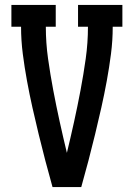

<svg xmlns="http://www.w3.org/2000/svg" viewBox="-20 -755 540 775"><path d="M192 0Q177 -53 163 -106.5Q149 -160 136 -213.5Q123 -267 111 -320.5Q99 -374 89 -428.5Q79 -483 72 -537.5Q65 -592 65 -647H26V-735H205V-647H165Q165 -582 174 -518Q183 -454 195 -390.5Q207 -327 221 -263.5Q235 -200 250 -138Q265 -200 279 -263.5Q293 -327 305 -390.5Q317 -454 326 -518Q335 -582 335 -647H295V-735H474V-647H435Q435 -592 428 -537.5Q421 -483 411 -428.5Q401 -374 389 -320.5Q377 -267 364 -213.5Q351 -160 337 -106.5Q323 -53 308 0Z"/></svg>

Font: Iosevka Curly Slab Semibold
Style: Regular
Weight: 600
Monospace: yes
Designer: Belleve Invis
Foundry: Belleve Invis
Version: Version 22.1.2; ttfautohint (v1.8.4)